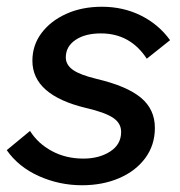

<svg xmlns="http://www.w3.org/2000/svg" viewBox="-29 -533 534 569"><path d="M-9 -88 60 -145Q83 -108 124.5 -85.5Q166 -63 218 -63Q265 -63 297.5 -84Q330 -105 330 -142Q330 -168 306 -184Q282 -200 226 -213Q67 -251 67 -353Q67 -399 94 -435Q121 -471 167.5 -492Q214 -513 273 -513Q336 -513 388.5 -487Q441 -461 475 -414L406 -359Q357 -434 270 -434Q223 -434 194.5 -414.5Q166 -395 166 -363Q166 -341 187 -326Q208 -311 258 -299Q347 -278 388.5 -243.5Q430 -209 430 -154Q430 -103 401.5 -64.5Q373 -26 324 -5Q275 16 214 16Q147 16 86.5 -11Q26 -38 -9 -88Z"/></svg>

Font: Wix Madefor Text Medium
Style: Italic
Weight: 500
Italic angle: -12°
Designer: Dalton Maag Ltd
Foundry: Dalton Maag Ltd
Version: Version 3.100